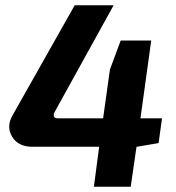

<svg xmlns="http://www.w3.org/2000/svg" viewBox="-20 -710 671 730"><path d="M596 -260 583 -166 501 -152H499L477 0H337L357 -152H103Q49 -152 26 -190.5Q3 -229 28 -272L264 -690H412L191 -290Q173 -260 202 -260H372L398 -446L439 -556H555L514 -260Z"/></svg>

Font: Exo 2.0
Style: Bold Italic
Weight: 700
Italic angle: -8°
Designer: Natanael Gama
Version: Version 1.001;PS 001.001;hotconv 1.0.70;makeotf.lib2.5.58329